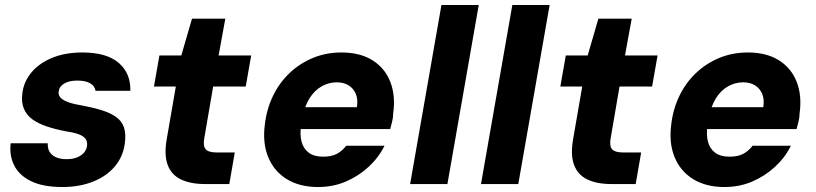

<svg xmlns="http://www.w3.org/2000/svg" viewBox="-20 -740 3280 772"><path d="M231 12Q154 12 106 -11Q58 -34 37.5 -74Q17 -114 23 -164H172Q171 -145 178.5 -131Q186 -117 203.5 -108.5Q221 -100 248 -100Q272 -100 289.5 -107Q307 -114 317.5 -126Q328 -138 330 -154Q332 -172 323 -183Q314 -194 294 -201Q274 -208 245 -212Q203 -220 168.5 -231.5Q134 -243 110.5 -260Q87 -277 76 -303Q65 -329 70 -366Q76 -413 107.5 -450Q139 -487 191 -508Q243 -529 311 -529Q409 -529 457.5 -487Q506 -445 504 -375H364Q361 -395 342 -405.5Q323 -416 291 -416Q258 -416 238 -404Q218 -392 216 -372Q214 -359 222 -349Q230 -339 249.5 -331Q269 -323 304 -317Q353 -308 388.5 -297Q424 -286 447 -269.5Q470 -253 478.5 -227.5Q487 -202 482 -164Q475 -110 441.5 -70.5Q408 -31 353.5 -9.5Q299 12 231 12Z M804 0Q746 0 707.5 -18.5Q669 -37 654 -77.5Q639 -118 651 -184L687 -392H599L621 -517H709L752 -665H886L859 -517H990L968 -392H837L801 -182Q796 -152 807.5 -139.5Q819 -127 851 -127H924L902 0Z M1259 12Q1185 12 1133.5 -19.5Q1082 -51 1058.5 -108Q1035 -165 1045 -240Q1052 -301 1077.5 -354Q1103 -407 1144 -446Q1185 -485 1238 -507Q1291 -529 1353 -529Q1428 -529 1478 -497.5Q1528 -466 1549.5 -410.5Q1571 -355 1561 -284Q1561 -269 1557 -252.5Q1553 -236 1549 -221H1146L1162 -309H1415Q1420 -341 1410.5 -363Q1401 -385 1381.5 -397Q1362 -409 1334 -409Q1302 -409 1273.5 -393Q1245 -377 1225 -345.5Q1205 -314 1196 -266L1191 -236Q1185 -199 1192.5 -170.5Q1200 -142 1221.5 -126Q1243 -110 1279 -110Q1314 -110 1335.5 -122Q1357 -134 1372 -154H1526Q1503 -107 1462.5 -69.5Q1422 -32 1370.5 -10Q1319 12 1259 12Z M1629 0 1755 -720H1905L1779 0Z M1914 0 2040 -720H2190L2064 0Z M2438 0Q2380 0 2341.5 -18.5Q2303 -37 2288 -77.5Q2273 -118 2285 -184L2321 -392H2233L2255 -517H2343L2386 -665H2520L2493 -517H2624L2602 -392H2471L2435 -182Q2430 -152 2441.5 -139.5Q2453 -127 2485 -127H2558L2536 0Z M2893 12Q2819 12 2767.5 -19.5Q2716 -51 2692.5 -108Q2669 -165 2679 -240Q2686 -301 2711.5 -354Q2737 -407 2778 -446Q2819 -485 2872 -507Q2925 -529 2987 -529Q3062 -529 3112 -497.5Q3162 -466 3183.5 -410.5Q3205 -355 3195 -284Q3195 -269 3191 -252.5Q3187 -236 3183 -221H2780L2796 -309H3049Q3054 -341 3044.5 -363Q3035 -385 3015.5 -397Q2996 -409 2968 -409Q2936 -409 2907.5 -393Q2879 -377 2859 -345.5Q2839 -314 2830 -266L2825 -236Q2819 -199 2826.5 -170.5Q2834 -142 2855.5 -126Q2877 -110 2913 -110Q2948 -110 2969.5 -122Q2991 -134 3006 -154H3160Q3137 -107 3096.5 -69.5Q3056 -32 3004.5 -10Q2953 12 2893 12Z"/></svg>

Font: DM Sans 11pt Black
Style: Italic
Weight: 900
Italic angle: -10°
Version: Version 4.004;gftools[0.9.30]